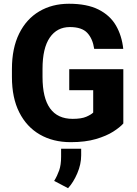

<svg xmlns="http://www.w3.org/2000/svg" viewBox="-20 -741 722 1014"><path d="M631.3 -375.5V-88.9Q613.8 -68.8 577.9 -45.9Q542 -22.9 486.3 -6.6Q430.7 9.8 353.5 9.8Q260.3 9.8 190.4 -30.5Q120.6 -70.8 81.8 -147.5Q43 -224.1 43 -334.5V-376.5Q43 -486.3 81.1 -563.5Q119.1 -640.6 187.3 -680.9Q255.4 -721.2 344.2 -721.2Q439.5 -721.2 500.2 -690.7Q561 -660.2 592.3 -606.4Q623.5 -552.7 630.9 -482.9H477.5Q469.7 -536.6 440.9 -567.4Q412.1 -598.1 349.1 -598.1Q281.2 -598.1 242.9 -542.5Q204.6 -486.8 204.6 -377.4V-334.5Q204.6 -113.3 363.8 -113.3Q410.2 -113.3 435.8 -124.5Q461.4 -135.7 472.2 -146.5V-264.6H345.7V-375.5ZM408.7 44.4V79.1Q408.7 126.5 388.2 174.3Q367.7 222.2 339.4 252.9L266.1 214.4Q282.2 188 292.5 158.9Q302.7 129.9 302.7 86.9V44.4Z"/></svg>

Font: Vazirmatn RD ExtraBold
Style: Regular
Weight: 800
Designer: Saber Rastikerdar
Foundry: Saber Rastikerdar
Version: Version 32.102